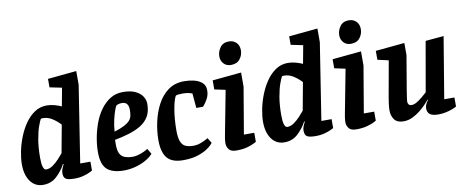

<svg xmlns="http://www.w3.org/2000/svg" viewBox="-64 -1005 3150 1296"><g transform="rotate(-10 1511.0 -357.0)"><path d="M299 -105Q274 -58 236 -23.5Q198 11 144 11Q89 11 57 -33Q25 -77 25 -150Q25 -189 34.5 -237Q44 -285 63 -333.5Q82 -382 110 -422.5Q138 -463 175 -488Q212 -513 258 -513Q286 -513 312.5 -505.5Q339 -498 359 -489L382 -613L299 -630V-688L496 -707V-613L414 -88H484V-27Q484 -27 467.5 -18.5Q451 -10 422.5 -2Q394 6 359 6Q317 6 300.5 -4Q284 -14 284 -44Q284 -59 290 -74.5Q296 -90 303 -103ZM337 -368Q312 -395 282 -414Q252 -433 219 -433Q218 -433 211.5 -432.5Q205 -432 204 -430Q197 -418 185 -385Q173 -352 163.5 -298Q154 -244 154 -171Q154 -130 161 -109Q168 -88 181 -88Q204 -88 226.5 -103.5Q249 -119 269 -140.5Q289 -162 302 -178Z M698 10Q620 10 582.5 -23.5Q545 -57 545 -142Q545 -188 554 -238.5Q563 -289 581 -338Q599 -387 627.5 -426.5Q656 -466 694 -489.5Q732 -513 781 -513Q831 -513 864 -498Q897 -483 913.5 -458.5Q930 -434 930 -406Q930 -354 910 -320Q890 -286 854 -264Q818 -242 772 -228Q726 -214 673 -204V-169Q673 -131 684 -109.5Q695 -88 717.5 -79.5Q740 -71 773 -71Q795 -71 824.5 -81Q854 -91 877 -106L899 -69Q879 -46 846.5 -28Q814 -10 775 0Q736 10 698 10ZM680 -259Q724 -273 749.5 -286.5Q775 -300 787.5 -314.5Q800 -329 803.5 -347Q807 -365 807 -388Q807 -406 801.5 -418Q796 -430 786 -435.5Q776 -441 762 -441Q748 -441 737 -437.5Q726 -434 723 -431Q719 -428 710 -403.5Q701 -379 692 -341.5Q683 -304 680 -259Z M1312 -71Q1312 -71 1301 -58.5Q1290 -46 1265 -30Q1240 -14 1200 -1.5Q1160 11 1103 11Q1027 11 994 -28.5Q961 -68 961 -151Q961 -210 974.5 -273.5Q988 -337 1016.5 -391.5Q1045 -446 1090.5 -479.5Q1136 -513 1201 -513Q1234 -513 1267 -505.5Q1300 -498 1322 -479Q1344 -460 1344 -427Q1344 -396 1332 -372.5Q1320 -349 1308.5 -335Q1297 -321 1297 -321H1251L1242 -422Q1242 -422 1223.5 -427.5Q1205 -433 1177 -433Q1166 -433 1148 -431.5Q1130 -430 1127 -423Q1120 -409 1114 -387Q1108 -365 1103 -335.5Q1098 -306 1095 -270Q1092 -234 1092 -194Q1092 -142 1103.5 -116Q1115 -90 1136.5 -81.5Q1158 -73 1188 -73Q1213 -73 1236.5 -81.5Q1260 -90 1275 -98.5Q1290 -107 1290 -107Z M1533 -566Q1501 -566 1482.5 -586.5Q1464 -607 1464 -636Q1464 -668 1484 -696.5Q1504 -725 1545 -725Q1575 -725 1595 -705.5Q1615 -686 1615 -652Q1615 -620 1594.5 -593Q1574 -566 1533 -566ZM1467 -407 1392 -423V-485L1590 -504V-407L1536 -88H1607V-26Q1607 -26 1590 -17Q1573 -8 1542 0.5Q1511 9 1468 9Q1431 9 1417 -10Q1403 -29 1403 -49Q1403 -68 1405.5 -83Q1408 -98 1410 -109Z M1952 -105Q1927 -58 1889 -23.5Q1851 11 1797 11Q1742 11 1710 -33Q1678 -77 1678 -150Q1678 -189 1687.5 -237Q1697 -285 1716 -333.5Q1735 -382 1763 -422.5Q1791 -463 1828 -488Q1865 -513 1911 -513Q1939 -513 1965.5 -505.5Q1992 -498 2012 -489L2035 -613L1952 -630V-688L2149 -707V-613L2067 -88H2137V-27Q2137 -27 2120.5 -18.5Q2104 -10 2075.5 -2Q2047 6 2012 6Q1970 6 1953.5 -4Q1937 -14 1937 -44Q1937 -59 1943 -74.5Q1949 -90 1956 -103ZM1990 -368Q1965 -395 1935 -414Q1905 -433 1872 -433Q1871 -433 1864.5 -432.5Q1858 -432 1857 -430Q1850 -418 1838 -385Q1826 -352 1816.5 -298Q1807 -244 1807 -171Q1807 -130 1814 -109Q1821 -88 1834 -88Q1857 -88 1879.5 -103.5Q1902 -119 1922 -140.5Q1942 -162 1955 -178Z M2355 -566Q2323 -566 2304.5 -586.5Q2286 -607 2286 -636Q2286 -668 2306 -696.5Q2326 -725 2367 -725Q2397 -725 2417 -705.5Q2437 -686 2437 -652Q2437 -620 2416.5 -593Q2396 -566 2355 -566ZM2289 -407 2214 -423V-485L2412 -504V-407L2358 -88H2429V-26Q2429 -26 2412 -17Q2395 -8 2364 0.5Q2333 9 2290 9Q2253 9 2239 -10Q2225 -29 2225 -49Q2225 -68 2227.5 -83Q2230 -98 2232 -109Z M2586 -412 2511 -429V-490L2710 -509V-426L2670 -189Q2669 -180 2666.5 -165.5Q2664 -151 2662 -137Q2660 -123 2660 -117Q2660 -104 2666 -96Q2672 -88 2687 -88Q2703 -88 2723 -100Q2743 -112 2762 -128Q2781 -144 2794 -156L2854 -498L2979 -509L2909 -88H2979V-26Q2965 -18 2946 -11Q2927 -4 2903 1Q2879 6 2853 6Q2814 6 2796 -7Q2778 -20 2778 -49Q2778 -58 2782.5 -72Q2787 -86 2801 -103L2798 -105Q2788 -93 2770 -74Q2752 -55 2727.5 -35.5Q2703 -16 2674 -2.5Q2645 11 2614 11Q2570 11 2551 -15Q2532 -41 2532 -78Q2532 -98 2536 -127.5Q2540 -157 2543 -172Z"/></g></svg>

Font: Faustina VF Beta
Style: Italic
Weight: 400
Italic angle: -8°
Designer: Alfonso Garcia
Foundry: Omnibus-Type
Version: Version 1.006